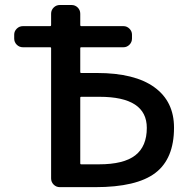

<svg xmlns="http://www.w3.org/2000/svg" viewBox="-20 -774 759 772"><path d="M302.7 -484.4Q302.7 -480.5 306.6 -480.5H370.1Q521.5 -480.5 600.6 -423.3Q679.7 -366.2 679.7 -260.7Q679.7 -135.7 604.5 -78.6Q529.3 -21.5 363.3 -21.5H220.7Q206.1 -21.5 195.8 -31.7Q185.5 -42 185.5 -56.6V-580.1Q185.5 -584 181.6 -584H72.3Q57.6 -584 47.4 -594.2Q37.1 -604.5 37.1 -619.1V-634.8Q37.1 -648.4 47.4 -658.7Q57.6 -668.9 72.3 -668.9H181.6Q185.5 -668.9 185.5 -673.8V-718.8Q185.5 -733.4 195.8 -743.7Q206.1 -753.9 220.7 -753.9H267.6Q282.2 -753.9 292.5 -743.7Q302.7 -733.4 302.7 -718.8V-673.8Q302.7 -668.9 306.6 -668.9H476.6Q490.2 -668.9 500.5 -658.7Q510.7 -648.4 510.7 -634.8V-619.1Q510.7 -604.5 500.5 -594.2Q490.2 -584 476.6 -584H306.6Q302.7 -584 302.7 -580.1ZM302.7 -117.2Q302.7 -113.3 306.6 -113.3H377.9Q477.5 -113.3 523.9 -149.4Q570.3 -185.5 570.3 -259.8Q570.3 -384.8 379.9 -384.8H306.6Q302.7 -384.8 302.7 -380.9Z"/></svg>

Font: Gen Jyuu GothicL Medium
Style: Regular
Weight: 500
Designer: [Source Han Sans]
Ryoko NISHIZUKA  (kana & ideographs); Paul D. Hunt (Latin, Greek & Cyrillic); Wenlong ZHANG  (bopomofo
Version: Version 1.002.20150607